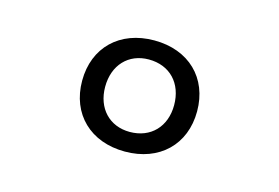

<svg xmlns="http://www.w3.org/2000/svg" viewBox="-52 -837 704 484"><g transform="rotate(15 300.0 -595.0)"><path d="M300 -450C390 -450 450 -508 450 -595C450 -682 390 -740 300 -740C210 -740 150 -682 150 -595C150 -508 210 -450 300 -450ZM299 -501C246 -501 210 -539 210 -595C210 -652 246 -690 299 -690C354 -690 390 -652 390 -595C390 -539 354 -501 299 -501Z"/></g></svg>

Font: Tekne LDO
Style: Regular
Weight: 400
Monospace: yes
Designer: Alessio Laiso, Mario Rullo, Paolo Rosset
Foundry: Alessio Laiso
Version: Version 1.000;hotconv 1.0.109;makeotfexe 2.5.65596